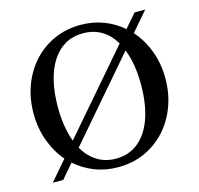

<svg xmlns="http://www.w3.org/2000/svg" viewBox="-112 -891 1055 1020"><g transform="rotate(-15 416.0 -381.0)"><path d="M416.5 10.5Q347 10.5 287.2 -13Q227.5 -36.5 181.5 -77.5L115 0H57.5L150.5 -108Q105 -160.5 79.5 -230.8Q54 -301 54 -381Q54 -464.5 80.8 -535.5Q107.5 -606.5 156.2 -659.8Q205 -713 271.2 -742.5Q337.5 -772 416.5 -772Q484 -772 542.8 -749.5Q601.5 -727 647 -687L711.5 -761.5H770L679 -656Q726 -603.5 752.5 -533.2Q779 -463 779 -381Q779 -298 752.2 -226.8Q725.5 -155.5 676.8 -102.2Q628 -49 561.8 -19.2Q495.5 10.5 416.5 10.5ZM416.5 -36.5Q461 -36.5 497.2 -52.5Q533.5 -68.5 561.2 -98.8Q589 -129 607.8 -171.5Q626.5 -214 636 -267.5Q645.5 -321 645.5 -383.5Q645.5 -440.5 637.2 -489.5Q629 -538.5 613 -579L238.5 -144Q268 -93 312.8 -64.8Q357.5 -36.5 416.5 -36.5ZM218 -188.5 592.5 -623Q563.5 -672 519.5 -698.8Q475.5 -725.5 417.5 -725.5Q361.5 -725.5 318.8 -701Q276 -676.5 246.8 -631Q217.5 -585.5 202.5 -522.2Q187.5 -459 187.5 -381.5Q187.5 -326 195.2 -277.2Q203 -228.5 218 -188.5Z"/></g></svg>

Font: Libre Caslon Text
Style: Regular
Weight: 400
Designer: Pablo Impallari, Rodrigo Fuenzalida, Katja Schimmel
Foundry: Pablo Impallari, Rodrigo Fuenzalida
Version: Version 2.000